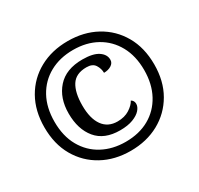

<svg xmlns="http://www.w3.org/2000/svg" viewBox="-154 -914 1154 1114"><g transform="rotate(-30 422.5 -357.5)"><path d="M422 10Q316 10 233 -35.5Q150 -81 102.5 -163.5Q55 -246 55 -358Q55 -469 102 -551.5Q149 -634 232 -679.5Q315 -725 422 -725Q529 -725 612 -679.5Q695 -634 742.5 -551.5Q790 -469 790 -357Q790 -246 742.5 -163.5Q695 -81 612 -35.5Q529 10 422 10ZM423 -50Q514 -50 581 -88Q648 -126 685.5 -195.5Q723 -265 723 -358Q723 -452 685 -521Q647 -590 579.5 -627.5Q512 -665 423 -665Q334 -665 266 -627.5Q198 -590 160 -521Q122 -452 122 -357Q122 -261 161 -192Q200 -123 268 -86.5Q336 -50 423 -50ZM428 -124Q323 -124 270 -188Q217 -252 217 -358Q217 -461 274.5 -525.5Q332 -590 442 -590Q513 -590 548 -566.5Q583 -543 583 -508Q583 -486 562.5 -473Q542 -460 513 -460Q513 -488 497 -513.5Q481 -539 440 -539Q369 -539 339 -492Q309 -445 309 -358Q309 -271 343 -223.5Q377 -176 441 -176Q488 -176 521 -197Q554 -218 567 -243Q585 -233 585 -211Q585 -191 567.5 -171Q550 -151 515 -137.5Q480 -124 428 -124Z"/></g></svg>

Font: Noto Serif Toto
Style: Bold
Weight: 700
Designer: Monotype Design Team
Foundry: Monotype Imaging Inc.
Version: Version 2.001; ttfautohint (v1.8.4.7-5d5b)